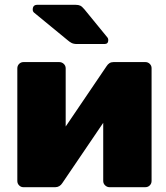

<svg xmlns="http://www.w3.org/2000/svg" viewBox="-20 -778 690 798"><path d="M77 0Q67 0 59.5 -7.5Q52 -15 52 -26V-494Q52 -505 59.5 -512.5Q67 -520 78 -520H226Q237 -520 245 -512.5Q253 -505 253 -494V-154L200 -174L423 -503Q428 -511 435 -515.5Q442 -520 452 -520H584Q595 -520 602.5 -512.5Q610 -505 610 -495V-26Q610 -15 602.5 -7.5Q595 0 584 0H435Q425 0 417 -7.5Q409 -15 409 -26V-361L463 -347L239 -17Q234 -9 226.5 -4.5Q219 0 210 0ZM301 -595Q286 -595 277.5 -599.5Q269 -604 261 -611L121 -726Q116 -731 116 -738Q116 -758 135 -758H294Q306 -758 313.5 -754.5Q321 -751 331 -739L425 -624Q430 -619 430 -611Q430 -595 414 -595Z"/></svg>

Font: Rubik ExtraBold
Style: Regular
Weight: 800
Designer: Hubert and Fischer
Foundry: Hubert and Fischer
Version: Version 2.300;gftools[0.9.30]